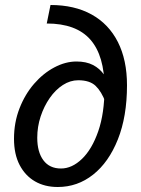

<svg xmlns="http://www.w3.org/2000/svg" viewBox="-20 -736 564 768"><path d="M211 12Q159 12 120 -10.5Q81 -33 58.5 -76Q36 -119 36 -181Q36 -246 58 -302.5Q80 -359 116.5 -401Q153 -443 197.5 -466.5Q242 -490 286 -490Q325 -490 352 -476Q379 -462 396 -437.5Q413 -413 421 -380L402 -327Q386 -370 362.5 -392.5Q339 -415 293 -415Q261 -415 231.5 -396Q202 -377 179 -344Q156 -311 142.5 -270Q129 -229 129 -185Q129 -128 153.5 -95Q178 -62 224 -62Q268 -62 308 -100.5Q348 -139 373 -211Q398 -283 398 -384Q398 -513 341.5 -577.5Q285 -642 167 -642L182 -716Q278 -716 346.5 -678Q415 -640 451.5 -568Q488 -496 488 -395Q488 -270 451.5 -178.5Q415 -87 352.5 -37.5Q290 12 211 12Z"/></svg>

Font: Source Sans 3 Medium
Style: Italic
Weight: 500
Italic angle: -11°
Designer: Paul D. Hunt
Foundry: Adobe
Version: Version 3.052;hotconv 1.1.0;makeotfexe 2.6.0